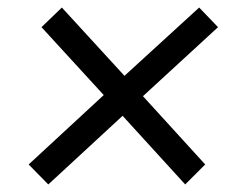

<svg xmlns="http://www.w3.org/2000/svg" viewBox="-20 -539 640 509"><path d="M108 -50 56 -103 255 -287 90 -467 144 -519 310 -338 508 -519 558 -467 359 -284 524 -103 471 -50 305 -232Z"/></svg>

Font: Nunito Sans SemiBold
Style: Italic
Weight: 600
Italic angle: -9°
Designer: Vernon Adams
Foundry: Vernon Adams
Version: Version 3.006; ttfautohint (v1.8.3)